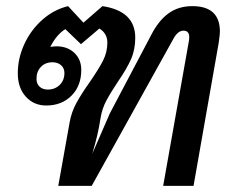

<svg xmlns="http://www.w3.org/2000/svg" viewBox="-20 -606 766 626"><path d="M697 -503Q697 -494 693 -466L611 0H512L596 -473Q597 -478 597 -485Q597 -506 578 -506Q559 -506 544 -477L279 0H170L207 -207Q213 -241 229.5 -271Q246 -301 273 -339Q302 -381 316 -408.5Q330 -436 330 -467Q330 -497 304 -513L244 -462L193 -511Q164 -493 144 -453Q156 -455 164 -455Q200 -455 222.5 -433.5Q245 -412 245 -378Q245 -326 213 -294Q181 -262 131 -262Q90 -262 64 -291Q38 -320 38 -367Q38 -416 59.5 -462.5Q81 -509 118.5 -542Q156 -575 202 -586L252 -532L314 -586Q421 -570 421 -483Q421 -444 407 -412.5Q393 -381 364 -339Q340 -303 326.5 -277.5Q313 -252 308 -222Q303 -190 297 -164.5Q291 -139 281 -105L338 -236L473 -492Q497 -539 529.5 -562.5Q562 -586 607 -586Q697 -586 697 -503ZM151 -403Q128 -403 113.5 -388Q99 -373 99 -349Q99 -333 109 -323.5Q119 -314 136 -314Q159 -314 174.5 -329Q190 -344 190 -368Q190 -384 179 -393.5Q168 -403 151 -403Z"/></svg>

Font: Sarabun Medium
Style: Italic
Weight: 500
Italic angle: -10°
Designer: Suppakit Chalermlarp | Katatrad Co.,Ltd.
Foundry: Cadson Demak Co.,Ltd.
Version: Version 1.000; ttfautohint (v1.6)